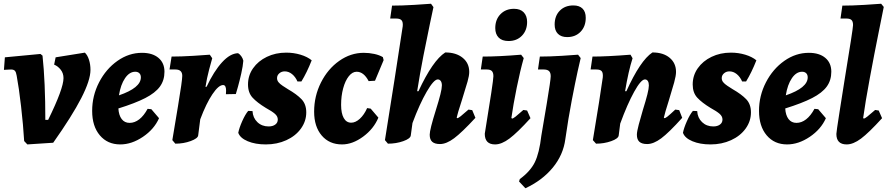

<svg xmlns="http://www.w3.org/2000/svg" viewBox="-20 -759 4738 1025"><path d="M109 -6Q104 -91 92.5 -191Q81 -291 69 -355Q66 -374 59.5 -381Q53 -388 39 -388Q28 -388 16.5 -387Q5 -386 1 -386L6 -453Q68 -459 122.5 -464Q177 -469 196 -471L207 -462Q222 -321 222 -119H237Q319 -286 319 -342Q319 -368 304 -387Q289 -406 269 -414L277 -453L433 -478Q447 -465 455 -440Q463 -415 463 -386Q463 -331 414 -235.5Q365 -140 264 3L126 12Z M612 -180Q614 -144 629.5 -123.5Q645 -103 672 -103Q699 -103 723.5 -122Q748 -141 768 -178L788 -176L829 -128Q803 -69 743 -28.5Q683 12 622 12Q554 12 513 -36.5Q472 -85 472 -167Q472 -248 509 -319.5Q546 -391 607 -434Q668 -477 738 -477Q794 -477 826 -450Q858 -423 858 -376Q858 -330 833.5 -296.5Q809 -263 755.5 -235.5Q702 -208 612 -180ZM615 -250Q732 -290 732 -346Q732 -360 724 -368Q716 -376 702 -376Q671 -376 647.5 -341.5Q624 -307 615 -250Z M953 -354Q953 -388 917 -388H885L896 -457Q946 -457 1012.5 -461Q1079 -465 1100 -467L1113 -448Q1109 -435 1096.5 -388Q1084 -341 1077 -295L1083 -296Q1122 -379 1165.5 -426.5Q1209 -474 1251 -475Q1260 -470 1268 -459Q1276 -448 1279 -435Q1277 -407 1268 -367Q1259 -327 1250.5 -296.5Q1242 -266 1239 -257L1186 -256Q1187 -263 1187 -275Q1187 -305 1171 -305Q1147 -305 1114 -256Q1081 -207 1049 -122L1038 -36Q1036 -20 998 -6Q960 8 916 8L900 -11Q908 -59 930.5 -194Q953 -329 953 -354Z M1414 -84Q1436 -84 1449.5 -94Q1463 -104 1463 -121Q1463 -138 1447.5 -151.5Q1432 -165 1399 -183Q1353 -211 1328.5 -237.5Q1304 -264 1304 -308Q1304 -356 1331 -394.5Q1358 -433 1404.5 -455.5Q1451 -478 1508 -478Q1548 -478 1584.5 -467Q1621 -456 1644 -437Q1618 -371 1589 -324H1568Q1557 -349 1539 -363.5Q1521 -378 1500 -378Q1483 -378 1471 -367.5Q1459 -357 1459 -342Q1459 -330 1466.5 -320.5Q1474 -311 1489 -301Q1497 -295 1517 -283Q1564 -256 1589.5 -229.5Q1615 -203 1615 -159Q1615 -112 1586.5 -72.5Q1558 -33 1508.5 -10.5Q1459 12 1399 12Q1343 12 1302.5 -5Q1262 -22 1252 -50Q1257 -76 1273 -112Q1289 -148 1305 -167L1328 -166Q1330 -130 1354 -107Q1378 -84 1414 -84Z M1801 -199Q1801 -154 1815 -129Q1829 -104 1855 -104Q1878 -104 1901 -125Q1924 -146 1940 -182L1959 -179L2000 -131Q1975 -71 1918.5 -29.5Q1862 12 1806 12Q1738 12 1697.5 -35.5Q1657 -83 1657 -163Q1657 -246 1693.5 -318.5Q1730 -391 1791 -434Q1852 -477 1922 -477Q1951 -477 1978.5 -471Q2006 -465 2024 -454L2028 -438L1982 -328L1948 -326Q1922 -376 1884 -376Q1861 -376 1842 -352Q1823 -328 1812 -287.5Q1801 -247 1801 -199Z M2481 -174 2501 -171 2518 -130Q2446 -52 2404.5 -21Q2363 10 2329 10Q2301 10 2287.5 -2Q2274 -14 2274 -40Q2274 -67 2307 -172Q2323 -223 2331 -255Q2339 -287 2339 -303Q2339 -318 2333 -326.5Q2327 -335 2317 -335Q2296 -335 2258 -269.5Q2220 -204 2182 -102L2173 -36Q2171 -19 2133 -5.5Q2095 8 2051 8L2035 -11Q2049 -96 2086.5 -336Q2124 -576 2130 -619Q2132 -641 2124 -650.5Q2116 -660 2095 -660H2063L2073 -729Q2124 -729 2192 -733Q2260 -737 2281 -739L2294 -721Q2290 -702 2275 -631.5Q2260 -561 2240.5 -461.5Q2221 -362 2207 -272H2214Q2290 -436 2357 -479Q2415 -479 2450 -450.5Q2485 -422 2485 -375Q2485 -355 2476 -323.5Q2467 -292 2446 -225Q2421 -148 2418 -131L2421 -128Q2426 -128 2439.5 -138.5Q2453 -149 2481 -174Z M2774 -172 2794 -169 2812 -128Q2742 -51 2700 -19.5Q2658 12 2623 12Q2568 12 2568 -45Q2614 -326 2614 -352Q2614 -371 2606 -379.5Q2598 -388 2579 -388H2547L2557 -457Q2642 -457 2762 -467L2776 -449Q2757 -382 2738.5 -291Q2720 -200 2710 -129L2714 -126Q2719 -126 2732.5 -136.5Q2746 -147 2774 -172ZM2624 -609Q2624 -655 2652 -683.5Q2680 -712 2724 -712Q2758 -712 2776 -693Q2794 -674 2794 -642Q2794 -597 2766.5 -568.5Q2739 -540 2695 -540Q2660 -540 2642 -558.5Q2624 -577 2624 -609Z M2941 -628Q2941 -674 2968.5 -702Q2996 -730 3041 -730Q3073 -730 3090 -713Q3107 -696 3107 -664Q3107 -618 3079.5 -589.5Q3052 -561 3008 -561Q2976 -561 2958.5 -578.5Q2941 -596 2941 -628ZM2785 246 2751 210 2755 197Q2811 156 2835 107.5Q2859 59 2870 -35Q2878 -80 2899 -206.5Q2920 -333 2920 -352Q2920 -371 2911 -379.5Q2902 -388 2883 -388H2852L2862 -457Q2913 -457 2979.5 -461Q3046 -465 3066 -467L3080 -449Q3076 -434 3063.5 -377Q3051 -320 3032.5 -224Q3014 -128 2998 -16Q2987 68 2931 136Q2875 204 2785 246Z M3622 -130Q3551 -51 3510 -20.5Q3469 10 3435 10Q3407 10 3393.5 -2Q3380 -14 3380 -40Q3380 -56 3390 -94Q3400 -132 3412 -172Q3428 -223 3436 -255Q3444 -287 3444 -303Q3444 -318 3438.5 -326.5Q3433 -335 3423 -335Q3402 -335 3365.5 -269Q3329 -203 3291 -99L3283 -36Q3281 -19 3243 -5.5Q3205 8 3162 8L3145 -11Q3184 -244 3198 -346Q3200 -369 3192.5 -378.5Q3185 -388 3164 -388H3133L3143 -457Q3219 -457 3346 -467L3357 -448Q3335 -380 3317 -272H3324Q3398 -436 3463 -479Q3521 -479 3555 -450.5Q3589 -422 3589 -375Q3589 -355 3579 -318.5Q3569 -282 3551 -224Q3529 -155 3524 -131L3527 -128Q3532 -128 3543 -136.5Q3554 -145 3585 -174L3606 -171Z M3788 -84Q3810 -84 3823.5 -94Q3837 -104 3837 -121Q3837 -138 3821.5 -151.5Q3806 -165 3773 -183Q3727 -211 3702.5 -237.5Q3678 -264 3678 -308Q3678 -356 3705 -394.5Q3732 -433 3778.5 -455.5Q3825 -478 3882 -478Q3922 -478 3958.5 -467Q3995 -456 4018 -437Q3992 -371 3963 -324H3942Q3931 -349 3913 -363.5Q3895 -378 3874 -378Q3857 -378 3845 -367.5Q3833 -357 3833 -342Q3833 -330 3840.5 -320.5Q3848 -311 3863 -301Q3871 -295 3891 -283Q3938 -256 3963.5 -229.5Q3989 -203 3989 -159Q3989 -112 3960.5 -72.5Q3932 -33 3882.5 -10.5Q3833 12 3773 12Q3717 12 3676.5 -5Q3636 -22 3626 -50Q3631 -76 3647 -112Q3663 -148 3679 -167L3702 -166Q3704 -130 3728 -107Q3752 -84 3788 -84Z M4172 -180Q4174 -144 4189.5 -123.5Q4205 -103 4232 -103Q4259 -103 4283.5 -122Q4308 -141 4328 -178L4348 -176L4389 -128Q4363 -69 4303 -28.5Q4243 12 4182 12Q4114 12 4073 -36.5Q4032 -85 4032 -167Q4032 -248 4069 -319.5Q4106 -391 4167 -434Q4228 -477 4298 -477Q4354 -477 4386 -450Q4418 -423 4418 -376Q4418 -330 4393.5 -296.5Q4369 -263 4315.5 -235.5Q4262 -208 4172 -180ZM4175 -250Q4292 -290 4292 -346Q4292 -360 4284 -368Q4276 -376 4262 -376Q4231 -376 4207.5 -341.5Q4184 -307 4175 -250Z M4652 -172 4671 -169 4689 -128Q4618 -50 4576.5 -19Q4535 12 4500 12Q4445 12 4445 -44Q4445 -54 4461.5 -159Q4478 -264 4488 -327Q4534 -607 4534 -625Q4534 -644 4526 -652Q4518 -660 4499 -660H4467L4477 -729Q4528 -729 4595.5 -733Q4663 -737 4684 -739L4698 -722Q4692 -691 4670 -582.5Q4648 -474 4623.5 -342Q4599 -210 4588 -129L4591 -126Q4597 -126 4610 -136.5Q4623 -147 4652 -172Z"/></svg>

Font: Alegreya ExtraBold
Style: Italic
Weight: 800
Italic angle: -7°
Designer: Juan Pablo del Peral
Foundry: Huerta Tipografica
Version: Version 2.007; ttfautohint (v1.6)